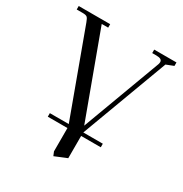

<svg xmlns="http://www.w3.org/2000/svg" viewBox="-202 -857 1157 1211"><g transform="rotate(30 376.5 -252.0)"><path d="M22 -676.8V-702.1H251V-676.8H204.1L429.2 -65.9L641.1 -636.2Q644 -645 644 -652.8Q644 -676.8 602.1 -676.8H571.8V-702.1H733.9V-676.8L680.2 -655.8L445.8 -25.9H587.9V0H444.8V162.1L356.9 198.2L345.2 169.9V0H202.1V-25.9H339.8L115.2 -637.2Q106.4 -662.1 97.9 -669.4Q89.4 -676.8 65.9 -676.8Z"/></g></svg>

Font: Dihjauti S
Style: Bold
Weight: 700
Designer: T. Christopher White
Version: Version 3.0.0